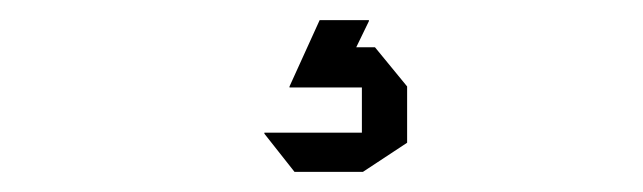

<svg xmlns="http://www.w3.org/2000/svg" viewBox="-20 -20 640 191"><path d="M315 67 325 27H353L385 66V67ZM268 67V66L298 0H347V1L315 67ZM273 151 243 113V112H340V151ZM340 151V67H385V122L341 151Z"/></svg>

Font: Foldit
Style: Regular
Weight: 400
Version: Version 1.003